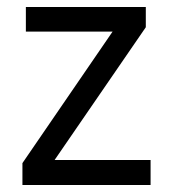

<svg xmlns="http://www.w3.org/2000/svg" viewBox="-20 -527 493 547"><path d="M395.4 -507V-449.4L135.5 -71.1H409V0H43.9V-62.3L300.7 -436.9H53.7V-507Z"/></svg>

Font: Hind Variable Light
Style: Regular
Weight: 300
Designer: Manushi Parikh, Satya Rajpurohit
Foundry: Indian Type Foundry
Version: Version 3.000